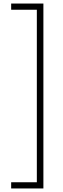

<svg xmlns="http://www.w3.org/2000/svg" viewBox="-20 -820 354 1084"><path d="M43 244H225V-800H43V-765H188V209H43Z"/></svg>

Font: Noto Sans Malayalam SemiCondensed ExtraLight
Style: Regular
Weight: 200
Width: 4
Designer: Jelle Bosma - Monotype Design Team
Foundry: Monotype Imaging Inc.
Version: Version 2.104